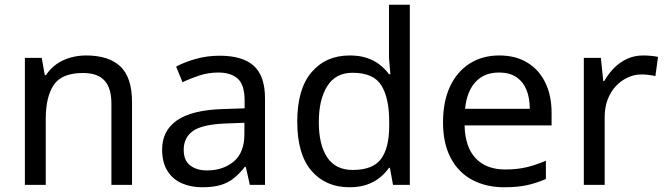

<svg xmlns="http://www.w3.org/2000/svg" viewBox="-20 -780 2811 810"><path d="M343 -546Q439 -546 488 -499.5Q537 -453 537 -349V0H450V-343Q450 -408 421 -440Q392 -472 330 -472Q241 -472 207 -422Q173 -372 173 -278V0H85V-536H156L169 -463H174Q192 -491 218.5 -509.5Q245 -528 277 -537Q309 -546 343 -546Z M906 -545Q1004 -545 1051 -502Q1098 -459 1098 -365V0H1034L1017 -76H1013Q990 -47 965.5 -27.5Q941 -8 909.5 1Q878 10 833 10Q785 10 746.5 -7Q708 -24 686 -59.5Q664 -95 664 -149Q664 -229 727 -272.5Q790 -316 921 -320L1012 -323V-355Q1012 -422 983 -448Q954 -474 901 -474Q859 -474 821 -461.5Q783 -449 750 -433L723 -499Q758 -518 806 -531.5Q854 -545 906 -545ZM932 -259Q832 -255 793.5 -227Q755 -199 755 -148Q755 -103 782.5 -82Q810 -61 853 -61Q921 -61 966 -98.5Q1011 -136 1011 -214V-262Z M1454 10Q1354 10 1294 -59.5Q1234 -129 1234 -267Q1234 -405 1294.5 -475.5Q1355 -546 1455 -546Q1497 -546 1528 -535.5Q1559 -525 1582 -507Q1605 -489 1621 -467H1627Q1626 -480 1623.5 -505.5Q1621 -531 1621 -546V-760H1709V0H1638L1625 -72H1621Q1605 -49 1582 -30.5Q1559 -12 1527.5 -1Q1496 10 1454 10ZM1468 -63Q1553 -63 1587.5 -109.5Q1622 -156 1622 -250V-266Q1622 -366 1589 -419.5Q1556 -473 1467 -473Q1396 -473 1360.5 -416.5Q1325 -360 1325 -265Q1325 -169 1360.5 -116Q1396 -63 1468 -63Z M2086 -546Q2155 -546 2204.5 -516Q2254 -486 2280.5 -431.5Q2307 -377 2307 -304V-251H1940Q1942 -160 1986.5 -112.5Q2031 -65 2111 -65Q2162 -65 2201.5 -74.5Q2241 -84 2283 -102V-25Q2242 -7 2202 1.5Q2162 10 2107 10Q2031 10 1972.5 -21Q1914 -52 1881.5 -113.5Q1849 -175 1849 -264Q1849 -352 1878.5 -415Q1908 -478 1961.5 -512Q2015 -546 2086 -546ZM2085 -474Q2022 -474 1985.5 -433.5Q1949 -393 1942 -321H2215Q2215 -367 2201 -401Q2187 -435 2158.5 -454.5Q2130 -474 2085 -474Z M2693 -546Q2708 -546 2725.5 -544.5Q2743 -543 2756 -540L2745 -459Q2732 -462 2716.5 -464Q2701 -466 2687 -466Q2656 -466 2628 -453Q2600 -440 2578 -416.5Q2556 -393 2543.5 -360Q2531 -327 2531 -286V0H2443V-536H2515L2525 -438H2529Q2546 -468 2570 -492.5Q2594 -517 2625 -531.5Q2656 -546 2693 -546Z"/></svg>

Font: lbangla85
Style: Book
Weight: 400
Designer: Jelle Bosma - Monotype Design Team
Foundry: Monotype Imaging Inc.
Version: Version 2.003